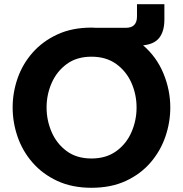

<svg xmlns="http://www.w3.org/2000/svg" viewBox="-20 -881 868 911"><path d="M414 10Q322 10 252 -22.5Q182 -55 134.5 -109.5Q87 -164 63.5 -232Q40 -300 40 -371Q40 -442 63.5 -509.5Q87 -577 134.5 -631Q182 -685 252 -717.5Q322 -750 414 -750Q426 -750 438 -749H577Q630 -749 630 -803V-861H760V-789Q760 -733 736 -702Q712 -671 659 -666Q723 -611 755.5 -532.5Q788 -454 788 -371Q788 -300 764.5 -232Q741 -164 694 -109.5Q647 -55 577 -22.5Q507 10 414 10ZM414 -129Q484 -129 532 -164Q580 -199 604 -254.5Q628 -310 628 -371Q628 -432 604 -487Q580 -542 532 -577Q484 -612 414 -612Q344 -612 296.5 -577Q249 -542 225 -487Q201 -432 201 -371Q201 -310 225 -254.5Q249 -199 296.5 -164Q344 -129 414 -129Z"/></svg>

Font: Be Vietnam Pro
Style: Bold
Weight: 700
Designer: Lam Bao, Tony Le, Vietanh Nguyen
Foundry: Yellow Type Foundry
Version: Version 1.002; ttfautohint (v1.8.3)